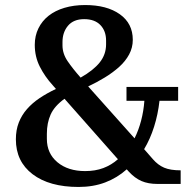

<svg xmlns="http://www.w3.org/2000/svg" viewBox="-20 -730 766 762"><path d="M292 12Q176 12 109.5 -38.5Q43 -89 43 -177Q43 -214 54.5 -243.5Q66 -273 87 -297Q108 -321 137 -340.5Q166 -360 202 -377L189 -392Q158 -426 138 -465.5Q118 -505 118 -552Q118 -588 132.5 -617.5Q147 -647 173 -667.5Q199 -688 236 -699Q273 -710 318 -710Q404 -710 455.5 -673.5Q507 -637 507 -572Q507 -541 492.5 -514Q478 -487 453 -464.5Q428 -442 396 -422.5Q364 -403 330 -387L514 -181Q530 -213 540 -251Q550 -289 553 -330H482V-385H687V-330H613Q607 -276 591.5 -227Q576 -178 552 -138L587 -98Q607 -75 631.5 -64.5Q656 -54 697 -54V0H605Q568 0 541.5 -11.5Q515 -23 491 -49L483 -58Q445 -24 397.5 -6Q350 12 292 12ZM300 -422Q351 -451 376 -482.5Q401 -514 401 -554V-569Q401 -607 378.5 -630.5Q356 -654 314 -654Q272 -654 250 -628Q228 -602 228 -563V-550Q228 -517 248.5 -487Q269 -457 300 -422ZM318 -51Q358 -51 390 -63Q422 -75 448 -98L236 -338Q196 -309 181 -275.5Q166 -242 166 -199V-179Q166 -121 208 -86Q250 -51 318 -51Z"/></svg>

Font: IBM Plex Serif Medium
Style: Regular
Weight: 500
Designer: Mike Abbink, Paul van der Laan, Pieter van Rosmalen
Foundry: Bold Monday
Version: Version 2.5